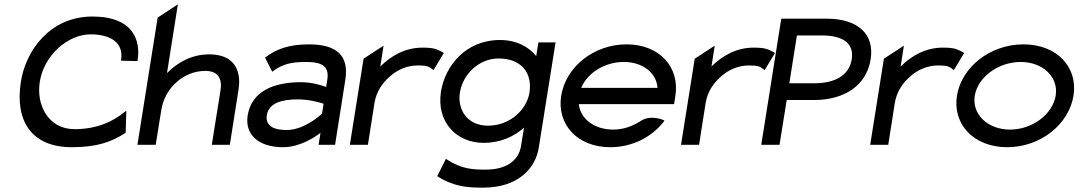

<svg xmlns="http://www.w3.org/2000/svg" viewBox="-20 -666 4960 883"><path d="M76 -290C47 -105 129 11 310 11C432 11 496 -16 556 -54L558 -56L561 -157L553 -151C502 -109 428 -72 323 -72C201 -72 146 -184 163 -290C182 -411 291 -508 397 -508C489 -508 549 -469 537 -392L536 -387L612 -385L613 -390C627 -479 594 -590 405 -590C209 -590 98 -432 76 -290Z M612 0H696L722 -161C731 -216 759 -260 794 -290C824 -317 871 -340 924 -340C983 -340 1003 -304 994 -250L954 0H1037L1077 -254C1092 -349 1051 -416 943 -416C859 -416 795 -377 748 -330L798 -646L705 -585Z M1119 -135C1105 -46 1170 11 1282 11C1358 11 1427 -34 1454 -55L1445 0H1521L1568 -298C1586 -409 1530 -462 1401 -462C1308 -462 1251 -440 1203 -404L1199 -401L1232 -336L1237 -340C1282 -372 1320 -381 1388 -381C1465 -381 1495 -359 1485 -298L1480 -266C1464 -272 1417 -288 1364 -288C1238 -288 1137 -246 1119 -135ZM1207 -136C1216 -193 1277 -209 1351 -209C1403 -209 1453 -194 1468 -189L1461 -143C1450 -133 1377 -68 1298 -68C1236 -68 1200 -89 1207 -136Z M1589 0H1672L1702 -191C1710 -244 1740 -287 1775 -316C1805 -343 1850 -365 1902 -365C1947 -365 1953 -359 1969 -347L1974 -344L2021 -422L2017 -425C1991 -438 1981 -447 1923 -447C1842 -447 1777 -408 1729 -360L1744 -456L1652 -396Z M2008 -245C1986 -103 2081 -9 2204 -9C2282 -9 2344 -38 2390 -79L2376 6C2365 75 2305 114 2215 114C2154 114 2105 112 2036 68L2031 64L1991 144L1994 146C2068 193 2131 197 2202 197C2362 197 2443 109 2458 12L2535 -471H2456L2446 -408C2414 -448 2359 -482 2279 -482C2122 -482 2027 -363 2008 -245ZM2095 -240C2108 -323 2181 -397 2273 -397C2378 -397 2429 -331 2415 -240C2403 -164 2328 -88 2224 -88C2127 -88 2083 -164 2095 -240Z M2561 -226C2540 -95 2634 11 2787 11C2888 11 2978 -36 3032 -106L3036 -111L3031 -114C3031 -114 2971 -141 2924 -108C2888 -85 2846 -70 2800 -70C2714 -70 2649 -119 2642 -187H3080L3086 -225C3107 -356 3014 -462 2862 -462C2709 -462 2582 -357 2561 -226ZM2653 -262C2681 -330 2760 -381 2849 -381C2936 -381 2999 -331 3004 -262Z M3112 0H3195L3225 -191C3233 -244 3263 -287 3298 -316C3328 -343 3373 -365 3425 -365C3470 -365 3476 -359 3492 -347L3497 -344L3544 -422L3540 -425C3514 -438 3504 -447 3446 -447C3365 -447 3300 -408 3252 -360L3267 -456L3175 -396Z M3481 0H3565L3598 -206H3724C3862 -206 3965 -272 3984 -393C4003 -510 3924 -580 3783 -580H3573ZM3610 -283 3645 -503H3759C3854 -503 3909 -469 3897 -393C3885 -318 3819 -283 3724 -283Z M3982 0H4065L4095 -191C4103 -244 4133 -287 4168 -316C4198 -343 4243 -365 4295 -365C4340 -365 4346 -359 4362 -347L4367 -344L4414 -422L4410 -425C4384 -438 4374 -447 4316 -447C4235 -447 4170 -408 4122 -360L4137 -456L4045 -396Z M4381 -226C4360 -95 4458 11 4612 11C4766 11 4896 -95 4917 -226C4938 -357 4841 -462 4687 -462C4533 -462 4402 -357 4381 -226ZM4463 -226C4477 -312 4572 -381 4674 -381C4776 -381 4849 -312 4835 -226C4821 -140 4727 -70 4625 -70C4523 -70 4449 -140 4463 -226Z"/></svg>

Font: Charger Pro
Style: BdExtObl
Weight: 700
Designer: Jasper
Foundry: Cannot Into Space Fonts
Version: Version 1.09